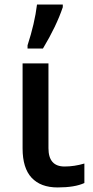

<svg xmlns="http://www.w3.org/2000/svg" viewBox="-20 -821 413 851"><path d="M80.1 -163.1V-540H194.8V-164.1Q194.8 -83 266.1 -83Q309.6 -83 354 -96.2V-9.8Q311.5 9.8 235.4 9.8Q160.2 9.8 120.1 -33.2Q80.1 -76.2 80.1 -163.1ZM258.3 -800.8V-789.1Q230 -705.1 170.4 -606H102.1V-620.1Q133.8 -717.3 144 -800.8Z"/></svg>

Font: OpenSans-Semibold
Style: Regular
Weight: 600
Foundry: Ascender Corporation
Version: Version 1.10